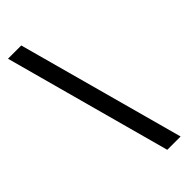

<svg xmlns="http://www.w3.org/2000/svg" viewBox="-304 -821 1039 1039"><g transform="rotate(-45 215.5 -302.0)"><path d="M384 177H282L21 -781H122.5Z"/></g></svg>

Font: Merriweather Light 18pt
Style: Bold
Weight: 700
Version: Version 2.100